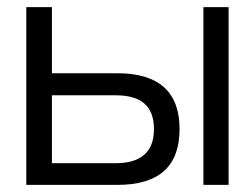

<svg xmlns="http://www.w3.org/2000/svg" viewBox="-20 -520 694 540"><path d="M54 0H310C427 0 485 -52 485 -157C485 -262 426 -314 310 -314H126V-500H54ZM126 -61V-252H305C378 -252 413 -221 413 -157C413 -93 377 -61 305 -61ZM552 0H623V-500H552Z"/></svg>

Font: LT Wave Text Light
Style: Regular
Weight: 300
Designer: Daniel Lyons
Version: Version 2.5 (Glyphs App)